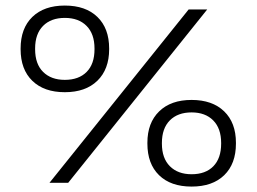

<svg xmlns="http://www.w3.org/2000/svg" viewBox="-20 -674 946 708"><path d="M162.5 0 675.5 -639H744L231.5 0ZM686.5 14Q609.5 14 566.5 -28Q523.5 -70 523.5 -144.5V-147.5Q523.5 -221 566.8 -263.2Q610 -305.5 686.5 -305.5Q763 -305.5 806.5 -263.5Q850 -221.5 850 -147.5V-144.5Q850 -70 806.8 -28Q763.5 14 686.5 14ZM686.5 -31.5Q738 -31.5 766.8 -61Q795.5 -90.5 795.5 -144.5V-146.5Q795.5 -200.5 766.2 -230Q737 -259.5 686.5 -259.5Q635.5 -259.5 606.2 -230Q577 -200.5 577 -146.5V-144.5Q577 -90.5 606.5 -61Q636 -31.5 686.5 -31.5ZM219 -334Q142.5 -334 99.2 -376Q56 -418 56 -492.5V-495Q56 -569.5 99.2 -611.5Q142.5 -653.5 219 -653.5Q296 -653.5 339.2 -611.5Q382.5 -569.5 382.5 -495V-492.5Q382.5 -418.5 339 -376.2Q295.5 -334 219 -334ZM219 -379.5Q270.5 -379.5 299.5 -408.8Q328.5 -438 328.5 -492.5V-495Q328.5 -549 299.2 -578.5Q270 -608 219 -608Q168 -608 138.8 -578.5Q109.5 -549 109.5 -495V-492.5Q109.5 -438 139 -408.8Q168.5 -379.5 219 -379.5Z"/></svg>

Font: Anek Latin Expanded Light
Style: Regular
Weight: 300
Width: 7
Designer: Yesha Goshar
Foundry: Ek Type
Version: Version 1.003